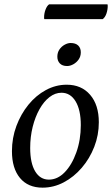

<svg xmlns="http://www.w3.org/2000/svg" viewBox="-20 -852 516 884"><path d="M176 12Q109 12 72 -32.5Q35 -77 35 -156Q35 -217 55.5 -272Q76 -327 111 -370Q146 -413 191.5 -437.5Q237 -462 287 -462Q355 -462 395 -415.5Q435 -369 435 -289Q435 -230 414 -176Q393 -122 356.5 -79.5Q320 -37 273.5 -12.5Q227 12 176 12ZM205 -25Q245 -25 278 -59Q311 -93 331.5 -150.5Q352 -208 352 -276Q352 -346 328 -385.5Q304 -425 263 -425Q234 -425 208 -405Q182 -385 162 -349.5Q142 -314 130.5 -268Q119 -222 119 -171Q119 -101 142 -63Q165 -25 205 -25ZM289 -548Q267 -548 255.5 -560Q244 -572 244 -591Q244 -610 253.5 -624Q263 -638 277.5 -646Q292 -654 305 -654Q328 -654 340 -642.5Q352 -631 352 -611Q352 -592 342 -578Q332 -564 317.5 -556Q303 -548 289 -548ZM453 -764H184Q183 -766 183 -772Q183 -790 189.5 -807.5Q196 -825 206 -832H475Q475 -831 475.5 -829Q476 -827 476 -825Q476 -807 470 -789.5Q464 -772 453 -764Z"/></svg>

Font: Petrona
Style: Italic
Weight: 400
Italic angle: -9°
Designer: Ringo R. Seeber
Foundry: Ringo R. Seeber
Version: Version 2.001; ttfautohint (v1.8.3)